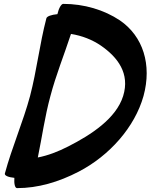

<svg xmlns="http://www.w3.org/2000/svg" viewBox="-20 -895 776 990"><path d="M219 -800C184 -666 170 -534 135 -400C99 -266 41 -134 5 0C3 11 24 19 54 22C52 53 57 75 68 75C175 75 282 44 386 -10C544 -92 675 -239 720 -400C764 -561 718 -708 598 -790C517 -844 414 -875 306 -875C296 -875 283 -853 276 -822C245 -819 221 -811 219 -800ZM240 -400C268 -507 311 -613 346 -720C403 -711 456 -690 500 -660C587 -600 651 -516 615 -400C579 -284 450 -200 332 -140C279 -113 227 -93 175 -83C197 -189 211 -294 240 -400Z"/></svg>

Font: Nupuram Black Oblique
Style: Regular
Weight: 900
Designer: Santhosh Thottingal (santhosh.thottingal@gmail.com)
Foundry: SMC
Version: Version 1.000